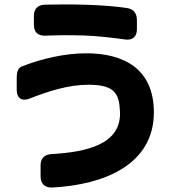

<svg xmlns="http://www.w3.org/2000/svg" viewBox="-20 -759 777 861"><path d="M213 82C451 70 670 -23 670 -255C670 -453 532 -520 367 -520C263 -520 162 -492 102 -470C93 -467 85 -464 78 -461C62 -455 55 -438 55 -410V-356C55 -319 78 -303 113 -317C196 -350 288 -379 376 -379C496 -379 514 -338 518 -260C526 -110 365 -77 211 -68C179 -66 162 -49 162 -17V32C162 64 180 83 213 82ZM132 -648C132 -615 150 -598 183 -599C228 -601 293 -602 354 -600C417 -598 491 -589 541 -582C574 -577 594 -594 594 -628V-669C594 -699 579 -719 549 -723C509 -729 444 -736 354 -738C296 -740 227 -739 181 -738C149 -737 132 -719 132 -687Z"/></svg>

Font: コーポレート・ロゴ（ラウンド）ver3 Bold
Style: Regular
Weight: 700
Designer: [KANA_main] LOGOTYPE.JP [Source Han Sans] Ryoko NISHIZUKA 西塚涼子 (kana, bopomofo & ideographs); Paul D. Hunt (Latin, Greek
Version: Version 12.001;FEAKit 1.0